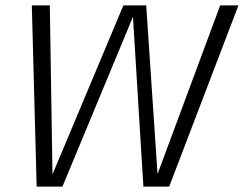

<svg xmlns="http://www.w3.org/2000/svg" viewBox="-20 -695 908 715"><path d="M116.5 0H212.5L476 -634.5H475L514 0H610L868 -675H800L564.5 -41H567L524.5 -675H439.5L173.5 -41H175.5L165.5 -675H98.5Z"/></svg>

Font: Anybody UltraCondensed Thin Light
Style: Italic
Weight: 300
Italic angle: -10°
Version: Version 1.111